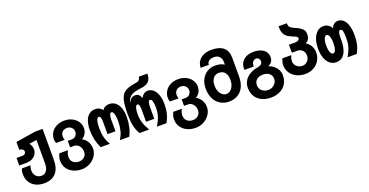

<svg xmlns="http://www.w3.org/2000/svg" viewBox="-36 -1715 5472 2851"><g transform="rotate(-20 2700.0 -289.0)"><path d="M50.5 -19.5Q50.5 -65.5 67.5 -103.5H202.5Q186.5 -63 186.5 -30.5Q186.5 8 201.5 37.5Q216.5 67 243.8 83Q271 99 306.5 99Q357.5 99 386.2 58Q415 17 415 -54.5V-426L296 -408.5Q333 -364.5 333 -310.5Q333 -266.5 310.2 -231.5Q287.5 -196.5 247 -177Q206.5 -157.5 155.5 -157.5H45V-276.5H137.5Q166 -276.5 180 -291.8Q194 -307 194 -325.5Q194 -342 183.5 -353.5Q173 -365 157 -370.8Q141 -376.5 125 -376.5V-500L439.5 -550H556.5V-63Q556.5 74 491.8 146Q427 218 306.5 218Q229 218 171.2 189Q113.5 160 82 106.5Q50.5 53 50.5 -19.5Z M638.5 -13Q638.5 -41 644.2 -64.8Q650 -88.5 664.5 -124H802Q788.5 -100 781.5 -74Q774.5 -48 774.5 -23Q774.5 13 791.2 38.8Q808 64.5 836.5 78Q865 91.5 900 91.5Q932.5 91.5 960 78Q987.5 64.5 1004 38.8Q1020.5 13 1020.5 -22Q1020.5 -58.5 1005.8 -88.5Q991 -118.5 966.2 -135.8Q941.5 -153 912.5 -153H847V-255.5H912.5Q936 -255.5 955.8 -267.5Q975.5 -279.5 987.2 -300.2Q999 -321 999 -346Q999 -372 986 -393.8Q973 -415.5 950.5 -428Q928 -440.5 900.5 -440.5Q871 -440.5 847.8 -428.5Q824.5 -416.5 811.5 -394.5Q798.5 -372.5 798.5 -343Q798.5 -311.5 809.5 -285H673.5Q666 -302.5 663.2 -313.8Q660.5 -325 660.5 -343.5Q660.5 -405 691.2 -453.5Q722 -502 776.5 -529Q831 -556 900.5 -556Q966 -556 1020.5 -529.2Q1075 -502.5 1106.2 -456Q1137.5 -409.5 1137.5 -353.5Q1137.5 -302.5 1114 -264Q1090.5 -225.5 1053 -205.5Q1101.5 -180 1131.2 -131Q1161 -82 1161 -20Q1161 42 1125.2 95.8Q1089.5 149.5 1029.8 181.5Q970 213.5 900.5 213.5Q825.5 213.5 765.8 184.5Q706 155.5 672.2 103.8Q638.5 52 638.5 -13Z M1599.5 -432.5Q1581 -432.5 1571.5 -406.5Q1562 -380.5 1561.5 -341.5V-147H1436V-341.5Q1436.5 -381 1428 -406.8Q1419.5 -432.5 1400.5 -432.5Q1376.5 -432.5 1363.2 -391.5Q1350 -350.5 1350 -280Q1350 -195.5 1365.2 -130.8Q1380.5 -66 1421.5 0H1274Q1240.5 -71 1224.8 -141.2Q1209 -211.5 1209 -291.5Q1209 -376.5 1230.5 -436.5Q1252 -496.5 1292.2 -527.8Q1332.5 -559 1389 -559Q1462 -559 1498.5 -504Q1538.5 -559 1610 -559Q1665.5 -559 1706.5 -526.8Q1747.5 -494.5 1769.5 -433.8Q1791.5 -373 1791.5 -289.5Q1791.5 -207 1775.8 -137.5Q1760 -68 1725.5 0H1577.5Q1619.5 -67 1635 -134Q1650.5 -201 1650.5 -279Q1650.5 -349.5 1637 -391Q1623.5 -432.5 1599.5 -432.5Z M1817 -321Q1817 -465 1836.5 -541.8Q1856 -618.5 1901 -654.5Q1946 -690.5 2032.5 -708L2111 -722.5Q2135 -727.5 2146.5 -743.2Q2158 -759 2165.5 -789.5H2300Q2298 -752 2295.2 -737.8Q2292.5 -723.5 2286 -711.5Q2273.5 -674 2240.2 -651.8Q2207 -629.5 2149 -620.5L2076.5 -609.5Q2033.5 -602.5 2001 -588.2Q1968.5 -574 1944.5 -545Q1920.5 -516 1910 -468.5Q1932 -512 1957.8 -530.8Q1983.5 -549.5 2018.5 -549.5Q2083.5 -549.5 2107 -472Q2125.5 -509 2153.8 -529.2Q2182 -549.5 2213 -549.5Q2263.5 -549.5 2302 -516.5Q2340.5 -483.5 2362 -421Q2383.5 -358.5 2383.5 -272.5Q2383.5 -195.5 2366.5 -128.8Q2349.5 -62 2312.5 0H2163.5Q2211 -79.5 2228.8 -140Q2246.5 -200.5 2246.5 -269Q2246.5 -337 2235.8 -373.2Q2225 -409.5 2203 -409.5Q2184 -409.5 2175 -383.5Q2166 -357.5 2166 -314V-123.5H2036.5V-314Q2036.5 -355.5 2028.2 -382.5Q2020 -409.5 2002 -409.5Q1981.5 -409.5 1969.2 -372.2Q1957 -335 1957 -269.5Q1957 -203.5 1975.5 -140Q1994 -76.5 2039.5 0H1888Q1849 -66.5 1833 -140.8Q1817 -215 1817 -321Z M2438.5 -13Q2438.5 -41 2444.2 -64.8Q2450 -88.5 2464.5 -124H2602Q2588.5 -100 2581.5 -74Q2574.5 -48 2574.5 -23Q2574.5 13 2591.2 38.8Q2608 64.5 2636.5 78Q2665 91.5 2700 91.5Q2732.5 91.5 2760 78Q2787.5 64.5 2804 38.8Q2820.5 13 2820.5 -22Q2820.5 -58.5 2805.8 -88.5Q2791 -118.5 2766.2 -135.8Q2741.5 -153 2712.5 -153H2647V-255.5H2712.5Q2736 -255.5 2755.8 -267.5Q2775.5 -279.5 2787.2 -300.2Q2799 -321 2799 -346Q2799 -372 2786 -393.8Q2773 -415.5 2750.5 -428Q2728 -440.5 2700.5 -440.5Q2671 -440.5 2647.8 -428.5Q2624.5 -416.5 2611.5 -394.5Q2598.5 -372.5 2598.5 -343Q2598.5 -311.5 2609.5 -285H2473.5Q2466 -302.5 2463.2 -313.8Q2460.5 -325 2460.5 -343.5Q2460.5 -405 2491.2 -453.5Q2522 -502 2576.5 -529Q2631 -556 2700.5 -556Q2766 -556 2820.5 -529.2Q2875 -502.5 2906.2 -456Q2937.5 -409.5 2937.5 -353.5Q2937.5 -302.5 2914 -264Q2890.5 -225.5 2853 -205.5Q2901.5 -180 2931.2 -131Q2961 -82 2961 -20Q2961 42 2925.2 95.8Q2889.5 149.5 2829.8 181.5Q2770 213.5 2700.5 213.5Q2625.5 213.5 2565.8 184.5Q2506 155.5 2472.2 103.8Q2438.5 52 2438.5 -13Z M3036 -283.5Q3036 -363 3067.8 -425.5Q3099.5 -488 3156.2 -523Q3213 -558 3285.5 -558Q3368.5 -558 3426 -521V-565.5Q3426 -601.5 3411.2 -627.8Q3396.5 -654 3371 -667.8Q3345.5 -681.5 3313.5 -681.5Q3262 -681.5 3231.5 -659.8Q3201 -638 3201 -599.5H3072Q3072.5 -655 3101.2 -700Q3130 -745 3184.5 -770.8Q3239 -796.5 3312.5 -796.5Q3436.5 -796.5 3500.2 -742Q3564 -687.5 3564 -582V-283.5Q3564 -187.5 3530.8 -119.8Q3497.5 -52 3438 -17.5Q3378.5 17 3300.5 17Q3223.5 17 3163.5 -19.5Q3103.5 -56 3069.8 -124Q3036 -192 3036 -283.5ZM3427 -278.5Q3427 -355 3394 -396.2Q3361 -437.5 3299.5 -437.5Q3262 -437.5 3233.8 -418.2Q3205.5 -399 3190.2 -363Q3175 -327 3175 -278.5Q3175 -230 3191.8 -189.8Q3208.5 -149.5 3237.2 -126.2Q3266 -103 3300.5 -103Q3335.5 -103 3364.5 -126.5Q3393.5 -150 3410.2 -190.2Q3427 -230.5 3427 -278.5Z M3628 -78Q3628 -140.5 3658 -190.2Q3688 -240 3742.8 -272.2Q3797.5 -304.5 3870.5 -316.5Q3908 -323 3927.8 -339.2Q3947.5 -355.5 3947.5 -383.5Q3947.5 -398 3941.8 -412.8Q3936 -427.5 3923.5 -437.5Q3911 -447.5 3892.5 -447.5Q3872 -447.5 3855.2 -436.2Q3838.5 -425 3829 -405.5Q3819.5 -386 3819.5 -362.5Q3819.5 -358 3820.5 -348H3672.5Q3672 -353.5 3672 -364.5Q3672 -424.5 3699.5 -467.2Q3727 -510 3776.5 -532.2Q3826 -554.5 3890.5 -554.5Q3953.5 -554.5 4001.5 -535.2Q4049.5 -516 4076 -480.2Q4102.5 -444.5 4102.5 -396.5Q4102.5 -354 4084.2 -325.5Q4066 -297 4024.5 -277.5Q4065.5 -264.5 4101.5 -236.8Q4137.5 -209 4159.8 -168.2Q4182 -127.5 4182 -78Q4182 -3 4147.5 54.2Q4113 111.5 4050 142.8Q3987 174 3904.5 174Q3822 174 3759.2 142.8Q3696.5 111.5 3662.2 54.5Q3628 -2.5 3628 -78ZM4042.5 -71Q4042.5 -126 4005.2 -157.5Q3968 -189 3904.5 -189Q3862.5 -189 3831.8 -174.5Q3801 -160 3784.5 -133.2Q3768 -106.5 3768 -71Q3768 -35.5 3785.8 -7Q3803.5 21.5 3834.8 37.5Q3866 53.5 3905.5 53.5Q3942 53.5 3973.8 36.2Q4005.5 19 4024 -9.5Q4042.5 -38 4042.5 -71Z M4237 -214Q4237 -238 4241.8 -260.2Q4246.5 -282.5 4259.5 -316.5H4399.5Q4388.5 -289 4383.8 -267.8Q4379 -246.5 4379 -226Q4379 -192 4396.2 -165.5Q4413.5 -139 4442.2 -124.5Q4471 -110 4503.5 -110Q4536.5 -110 4563 -126.2Q4589.5 -142.5 4604.5 -170.2Q4619.5 -198 4619.5 -231.5Q4619.5 -265.5 4604.8 -292Q4590 -318.5 4564.5 -333Q4539 -347.5 4507.5 -347.5H4421V-472.5H4514.5Q4547 -472.5 4567.8 -484Q4588.5 -495.5 4588.5 -515.5Q4588.5 -528 4579.5 -536.8Q4570.5 -545.5 4554 -553.2Q4537.5 -561 4502 -575Q4453 -594 4424 -620.5Q4395 -647 4382.2 -683Q4369.5 -719 4369.5 -768.5L4370 -783.5H4500.5Q4501 -756.5 4506 -741Q4511 -725.5 4530.2 -710.2Q4549.5 -695 4591.5 -677Q4640.5 -655.5 4669.5 -637Q4698.5 -618.5 4714.8 -592.2Q4731 -566 4731 -527.5Q4731 -483 4713.8 -453.2Q4696.5 -423.5 4662 -407.5Q4709.5 -378.5 4736.2 -331.5Q4763 -284.5 4763 -229.5Q4763 -159 4729.5 -102.2Q4696 -45.5 4636.8 -13.5Q4577.5 18.5 4503.5 18.5Q4428 18.5 4367.2 -11.5Q4306.5 -41.5 4271.8 -94.5Q4237 -147.5 4237 -214Z M4807 -272.5Q4807 -355 4830 -420Q4853 -485 4895 -521.8Q4937 -558.5 4992 -558.5Q5036 -558.5 5069.8 -537Q5103.5 -515.5 5119.5 -476.5Q5134 -518.5 5161 -538.5Q5188 -558.5 5224 -558.5Q5274 -558.5 5310.5 -523.8Q5347 -489 5366.2 -425.5Q5385.5 -362 5385.5 -277.5Q5385.5 -220 5380.2 -176.2Q5375 -132.5 5360.8 -90Q5346.5 -47.5 5320.5 0H5175Q5206.5 -56.5 5222.8 -94.5Q5239 -132.5 5247 -175.2Q5255 -218 5255 -277.5Q5255 -342.5 5247 -381Q5239 -419.5 5214.5 -419.5Q5191.5 -419.5 5183.5 -390.2Q5175.5 -361 5175.5 -311V-272.5Q5175.5 -184.5 5155.5 -120.8Q5135.5 -57 5095.5 -22.5Q5055.5 12 4997 12Q4939 12 4896 -22.8Q4853 -57.5 4830 -121.8Q4807 -186 4807 -272.5ZM5050.5 -271.5Q5050.5 -317 5043.2 -350.2Q5036 -383.5 5023 -400.8Q5010 -418 4993.5 -418Q4977.5 -418 4964.5 -400.5Q4951.5 -383 4944.2 -350Q4937 -317 4937 -271.5Q4937 -226.5 4944.2 -193.8Q4951.5 -161 4964.5 -143.8Q4977.5 -126.5 4994 -126.5Q5020 -126.5 5035.2 -164.5Q5050.5 -202.5 5050.5 -271.5Z"/></g></svg>

Font: JuliaMono ExtraBold
Style: Regular
Weight: 800
Monospace: yes
Designer: cormullion
Foundry: corm
Version: Version 0.055; ttfautohint (v1.8.4)